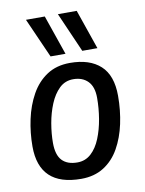

<svg xmlns="http://www.w3.org/2000/svg" viewBox="-89 -852 697 924"><g transform="rotate(-10 260.0 -390.0)"><path d="M233 10Q28 10 28 -184Q28 -251 42 -316Q56 -381 85.5 -434Q115 -487 162 -518Q209 -549 275 -549Q371 -549 423.5 -501Q476 -453 476 -353Q476 -282 462 -217Q448 -152 419 -100.5Q390 -49 343.5 -19.5Q297 10 233 10ZM228 -71Q267 -71 295 -96.5Q323 -122 340.5 -165Q358 -208 366.5 -259Q375 -310 375 -361Q375 -415 348.5 -442Q322 -469 277 -469Q237 -469 209 -442Q181 -415 163 -371.5Q145 -328 136.5 -278.5Q128 -229 128 -184Q128 -125 153.5 -98Q179 -71 228 -71ZM189 -596 103 -790H195L262 -596ZM344 -596 259 -790H351L418 -596Z"/></g></svg>

Font: Georama Medium
Style: Italic
Weight: 500
Italic angle: -9°
Designer: Jean-Baptiste Levee
Foundry: Production Type
Version: Version 1.000